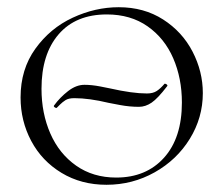

<svg xmlns="http://www.w3.org/2000/svg" viewBox="-20 -500 619 532"><path d="M436 -268H437Q440 -268 442.5 -265.5Q445 -263 443 -261Q417 -227 400 -215.5Q383 -204 365 -204Q339 -204 312.5 -209Q286 -214 281 -215Q227 -228 186 -228Q170 -228 161.5 -222.5Q153 -217 146.5 -210.5Q140 -204 137 -201H136Q133 -201 130.5 -203.5Q128 -206 130 -208Q146 -230 168.5 -247.5Q191 -265 214 -265Q234 -265 257.5 -260.5Q281 -256 285 -255Q347 -241 387 -241Q404 -241 414.5 -248Q425 -255 436 -268ZM37 -230Q37 -308 78 -365Q119 -422 181.5 -451Q244 -480 309 -480Q379 -480 432 -446Q485 -412 513.5 -357Q542 -302 542 -242Q542 -174 506 -115.5Q470 -57 408.5 -22.5Q347 12 275 12Q205 12 150.5 -21Q96 -54 66.5 -109.5Q37 -165 37 -230ZM484 -216Q484 -283 460 -338.5Q436 -394 389 -427Q342 -460 276 -460Q190 -460 142.5 -405Q95 -350 95 -254Q95 -186 119.5 -130Q144 -74 191 -41Q238 -8 302 -8Q385 -8 434.5 -63Q484 -118 484 -216Z"/></svg>

Font: Cormorant SC Light
Style: Regular
Weight: 300
Designer: Christian Thalmann (Catharsis Fonts)
Foundry: Catharsis Fonts
Version: Version 4.000